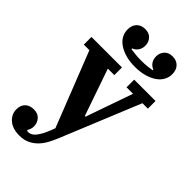

<svg xmlns="http://www.w3.org/2000/svg" viewBox="-300 -874 1170 1170"><g transform="rotate(45 285.0 -289.0)"><path d="M125 212Q65 212 32 182.5Q-1 153 -1 112Q-1 76 19.5 56Q40 36 76 36Q111 36 130 58Q149 80 149 109Q149 122 145 133.5Q141 145 136 152L138 158Q142 159 149 159Q175 159 197 131Q219 103 239 51L249 25L59 -458H11V-524H274V-458H218L323 -155H329L435 -458H379V-524H563V-458H516L306 54Q295 81 280 109.5Q265 138 244 160.5Q223 183 194 197.5Q165 212 125 212ZM327 -582Q280 -582 244.5 -592.5Q209 -603 184 -620.5Q159 -638 146.5 -661.5Q134 -685 134 -712Q134 -748 154.5 -769Q175 -790 209 -790Q244 -790 262.5 -769Q281 -748 281 -719Q281 -694 269 -676Q257 -658 236 -650V-644Q249 -642 272.5 -639Q296 -636 327 -636Q358 -636 381.5 -639Q405 -642 418 -644V-650Q397 -658 385 -676Q373 -694 373 -719Q373 -748 391.5 -769Q410 -790 445 -790Q479 -790 499.5 -769Q520 -748 520 -712Q520 -685 507.5 -661.5Q495 -638 470 -620.5Q445 -603 409 -592.5Q373 -582 327 -582Z"/></g></svg>

Font: IBM Plex Serif
Style: Bold
Weight: 700
Designer: Mike Abbink, Paul van der Laan, Pieter van Rosmalen
Foundry: Bold Monday
Version: Version 2.008